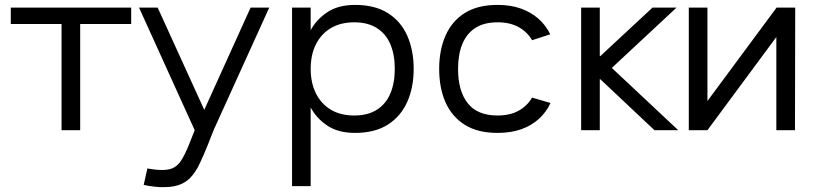

<svg xmlns="http://www.w3.org/2000/svg" viewBox="-20 -531 3333 783"><path d="M307 0H231V-433H24V-500H515V-433H307Z M1078 -500 851 0 827 61Q809 106 793 139Q777 172 756.5 193.5Q736 215 706 224.5Q676 234 629 232Q619 231 608 230Q597 229 586 227Q575 225 566 223L581 156Q586 157 596.5 158.5Q607 160 616 161Q657 165 680 156.5Q703 148 718.5 124Q734 100 751 58L774 0L547 -500H623L813 -83L1002 -500Z M1428 -511Q1509 -511 1562 -477.5Q1615 -444 1641 -385Q1667 -326 1667 -250Q1667 -175 1641 -116Q1615 -57 1562 -23Q1509 11 1428 11Q1359 11 1314.5 -19Q1270 -49 1247 -93V228H1171V-500H1247V-408Q1270 -451 1314.5 -481Q1359 -511 1428 -511ZM1247 -250Q1247 -193 1268.5 -150Q1290 -107 1329.5 -83.5Q1369 -60 1425 -60Q1480 -60 1517 -83.5Q1554 -107 1572 -150Q1590 -193 1590 -250Q1590 -308 1572 -350.5Q1554 -393 1517 -416.5Q1480 -440 1425 -440Q1369 -440 1329.5 -416.5Q1290 -393 1268.5 -350.5Q1247 -308 1247 -250Z M2150 -367Q2130 -401 2095 -420.5Q2060 -440 2009 -440Q1954 -440 1918.5 -417Q1883 -394 1865.5 -351.5Q1848 -309 1848 -250Q1848 -160 1887.5 -110Q1927 -60 2009 -60Q2060 -60 2095 -79.5Q2130 -99 2150 -133L2225 -111Q2208 -74 2178 -46.5Q2148 -19 2106 -4Q2064 11 2009 11Q1928 11 1875.5 -22Q1823 -55 1797 -113.5Q1771 -172 1771 -250Q1771 -327 1797 -386Q1823 -445 1875.5 -478Q1928 -511 2009 -511Q2063 -511 2104.5 -496Q2146 -481 2176 -454.5Q2206 -428 2224 -391Z M2350 0V-500H2426V-302H2428L2641 -500H2739L2475 -254L2746 0H2649L2428 -208H2426V0Z M2789 -500H2865V-119L3147 -500H3223L3222 0H3146V-380L2865 0H2789Z"/></svg>

Font: Nata Sans
Style: Regular
Weight: 400
Designer: Daniel Uzquiano Cruz
Version: Version 1.001